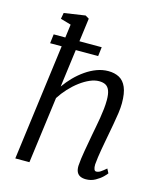

<svg xmlns="http://www.w3.org/2000/svg" viewBox="-121 -906 846 1004"><g transform="rotate(15 302.0 -403.5)"><path d="M439 10Q421 10 408.5 4Q396 -2 389.8 -14.8Q383.5 -27.5 384 -48.5Q385 -65.5 387.8 -87Q390.5 -108.5 394.8 -132Q399 -155.5 403.2 -178.8Q407.5 -202 411 -222.5Q415 -244.5 419.8 -269Q424.5 -293.5 428.8 -319.2Q433 -345 435.8 -370.2Q438.5 -395.5 438.5 -418Q438.5 -451 431.2 -469.5Q424 -488 410 -495.8Q396 -503.5 374 -503.5Q351 -503.5 325 -492.2Q299 -481 272.2 -461Q245.5 -441 221.5 -415Q197.5 -389 179 -360L131.5 0H55L153.5 -750.5L96.5 -767L102.5 -800L217 -817L237 -805L187 -424.5Q207 -453 232.2 -478.8Q257.5 -504.5 286 -524.2Q314.5 -544 345.2 -555.5Q376 -567 407.5 -567Q442 -567 467 -553.5Q492 -540 505.5 -508.5Q519 -477 519 -423Q519 -399.5 514.8 -368.8Q510.5 -338 504.5 -306Q498.5 -274 493.5 -246.5Q490 -228 486 -206.2Q482 -184.5 478 -162Q474 -139.5 471 -118Q468 -96.5 466.5 -78Q466 -61 469.8 -52Q473.5 -43 481 -43Q492.5 -43 504 -50.5Q515.5 -58 533.5 -73.5L545.5 -50.5Q542 -44.5 527.2 -30Q512.5 -15.5 489.8 -2.8Q467 10 439 10ZM81 -678.5H341L335 -629H75Z"/></g></svg>

Font: Merriweather 20pt Light
Style: Italic
Weight: 300
Italic angle: -7.8°
Version: Version 2.101